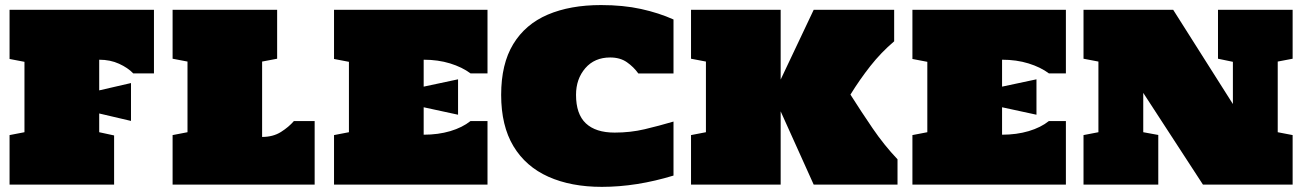

<svg xmlns="http://www.w3.org/2000/svg" viewBox="-20 -726 5137 755"><path d="M17.6 0V-194.8L76.2 -206.1V-482.9L17.6 -494.1V-687.5H585.4V-437.5H503.9Q482.9 -459.5 448.2 -475.3Q413.6 -491.2 370.1 -491.2V-370.6L495.1 -399.4V-250.5L370.1 -279.8V-206.1L428.7 -193.4V0ZM658.7 0V-194.8L717.3 -206.1V-483.9L658.7 -495.1V-687.5H1069.8V-495.1L1010.7 -483.9V-187.5Q1053.7 -187.5 1084.7 -207Q1115.7 -226.6 1135.7 -250H1217.3V0Z M1293.5 0V-194.8L1352.1 -206.1V-482.9L1293.5 -494.1V-687.5H1897V-437.5H1830.1Q1797.4 -461.9 1750 -476.6Q1702.6 -491.2 1646 -491.2V-385.3L1781.2 -414.1V-274.9L1646 -304.2V-196.3Q1703.1 -196.3 1750.7 -210.4Q1798.3 -224.6 1830.1 -250H1897V0Z M2346.7 8.8Q2225.6 8.8 2136.5 -31Q2047.4 -70.8 1999 -151.1Q1950.7 -231.4 1950.7 -353Q1950.7 -474.6 1998.3 -552.7Q2045.9 -630.9 2134 -668.5Q2222.2 -706.1 2343.3 -706.1Q2430.7 -706.1 2500.7 -690.7Q2570.8 -675.3 2628.4 -649.4V-437H2490.2Q2471.7 -462.9 2445.1 -481.4Q2418.5 -500 2379.4 -500Q2317.9 -500 2281.5 -457.8Q2245.1 -415.5 2245.1 -353Q2245.1 -277.3 2283.7 -241Q2322.3 -204.6 2397 -204.6Q2459 -204.6 2514.9 -217.8Q2570.8 -231 2628.4 -248V-35.6Q2482.9 8.8 2346.7 8.8Z M2697.3 0V-194.8L2755.9 -206.1V-483.9L2697.3 -495.1V-687.5H3049.8V-413.1L3179.7 -687.5H3496.1V-563.5Q3444.8 -520 3402.3 -466.1Q3359.9 -412.1 3324.2 -354Q3366.2 -287.6 3411.4 -221.4Q3456.5 -155.3 3509.3 -99.6V0H3179.7L3049.8 -288.1V0Z M3567.9 0V-194.8L3626.5 -206.1V-482.9L3567.9 -494.1V-687.5H4171.4V-437.5H4104.5Q4071.8 -461.9 4024.4 -476.6Q3977.1 -491.2 3920.4 -491.2V-385.3L4055.7 -414.1V-274.9L3920.4 -304.2V-196.3Q3977.5 -196.3 4025.1 -210.4Q4072.8 -224.6 4104.5 -250H4171.4V0Z M4240.7 0V-194.8L4299.3 -206.1V-483.9L4240.7 -495.1V-687.5H4593.3L4828.1 -316.9V-482.9L4769.5 -495.1V-687.5H5063V-495.1L5004.4 -483.9V-206.1L5063 -194.8V0H4710.4L4475.6 -360.8V-206.1L4534.7 -195.3V0Z"/></svg>

Font: Holtwood One SC
Style: Regular
Weight: 400
Designer: Vernon Adams
Foundry: Vernon Adams
Version: Version 1.100; ttfautohint (v1.8.4.7-5d5b)